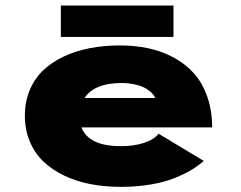

<svg xmlns="http://www.w3.org/2000/svg" viewBox="-20 -680 890 710"><path d="M205 -659.5H621.5V-543.5H205ZM733.5 -85Q714.5 -68 689.5 -52.8Q664.5 -37.5 627.5 -22.2Q590.5 -7 538.5 2Q486.5 11 427 11Q367 11 314.2 0.8Q261.5 -9.5 216.8 -31Q172 -52.5 140 -83.2Q108 -114 90 -157.2Q72 -200.5 72 -252.5Q72 -304 90 -347Q108 -390 140 -420.2Q172 -450.5 216.2 -471.2Q260.5 -492 312.8 -502Q365 -512 423.5 -512Q479 -512 528.5 -501.5Q578 -491 621.8 -467.5Q665.5 -444 696.8 -409.2Q728 -374.5 746.2 -323.2Q764.5 -272 764.5 -209H281Q308 -139.5 427 -139.5Q475.5 -139.5 512.8 -151.8Q550 -164 566.5 -185.5ZM428.5 -373Q329.5 -373 292.5 -317.5H553.5Q552 -324.5 544.2 -333.2Q536.5 -342 522.2 -351.2Q508 -360.5 483.2 -366.8Q458.5 -373 428.5 -373Z"/></svg>

Font: League Mono Wide ExtraBold
Style: Regular
Weight: 800
Width: 8
Designer: Tyler Finck
Foundry: The League of Moveable Type / Tyler Finck
Version: Version 2.210